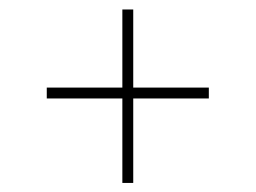

<svg xmlns="http://www.w3.org/2000/svg" viewBox="-20 -454 550 413"><path d="M266.6 -242.2V-60.5H243.2V-242.2H80.6V-265.6H243.2V-433.6H266.6V-265.6H429.2V-242.2Z"/></svg>

Font: Vazirmatn UI FD Thin
Style: Regular
Weight: 100
Designer: Saber Rastikerdar
Foundry: Saber Rastikerdar
Version: Version 33.003